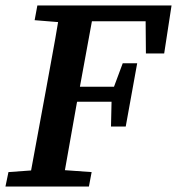

<svg xmlns="http://www.w3.org/2000/svg" viewBox="-25 -684 649 704"><path d="M102 -610 112 -664H604L577 -488H510L509 -606H312L268 -366H393L425 -452H478L436 -220H382L384 -311H258L257 -308Q246 -246 235 -184Q224 -122 213 -60L311 -53L301 0H-5L6 -53L89 -59L144 -357Q155 -419 166.5 -480.5Q178 -542 188 -603Z"/></svg>

Font: Source Serif 4 SmText Semibold
Style: Italic
Weight: 600
Italic angle: -12°
Designer: Frank Grießhammer
Foundry: Adobe
Version: Version 4.005;hotconv 1.1.0;makeotfexe 2.6.0